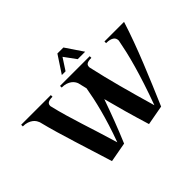

<svg xmlns="http://www.w3.org/2000/svg" viewBox="-208 -1194 1495 1495"><g transform="rotate(-45 539.5 -446.5)"><path d="M-30.8 -700.2H295.9V-682.1Q277.3 -682.1 265.1 -679.4Q252.9 -676.8 245.8 -671.9Q238.8 -667 235.8 -660.2Q232.9 -653.3 232.9 -645V-641.1Q249.5 -570.3 268.8 -504.6Q288.1 -439 309.3 -371.6Q330.6 -304.2 353.8 -231.4Q377 -158.7 401.9 -74.2Q429.7 -149.9 450.2 -215.6Q470.7 -281.2 485.8 -338.6Q501 -396 511.5 -446Q522 -496.1 529.8 -541L512.2 -613.8Q508.8 -624 500.7 -636Q492.7 -647.9 479 -658.2Q465.3 -668.5 445.1 -675.3Q424.8 -682.1 397 -682.1V-700.2H724.1V-682.1Q705.1 -682.1 692.9 -679.4Q680.7 -676.8 673.6 -671.9Q666.5 -667 663.8 -660.2Q661.1 -653.3 661.1 -645V-639.2Q676.8 -568.8 692.9 -503.2Q709 -437.5 727.1 -370.4Q745.1 -303.2 765.4 -230.7Q785.6 -158.2 810.1 -74.2Q844.7 -168.9 870.6 -248.3Q896.5 -327.6 915.5 -395Q934.6 -462.4 947.8 -519.3Q960.9 -576.2 970.2 -626V-627.9Q970.2 -639.6 965.8 -649.7Q961.4 -659.7 951.4 -666.7Q941.4 -673.8 925.5 -678Q909.7 -682.1 886.2 -682.1V-700.2H1102.1Q1076.7 -619.6 1045.4 -534.7Q1014.2 -449.7 979.7 -364.3Q945.3 -278.8 909.7 -194.3Q874 -109.9 839.8 -29.8L676.8 0Q644.5 -105 617.9 -199.2Q591.3 -293.5 567.9 -383.8Q536.1 -293 502.2 -204.1Q468.3 -115.2 432.1 -29.8L269 0Q242.7 -85.4 218 -163.6Q193.4 -241.7 170.2 -316.4Q147 -391.1 125.5 -464.4Q104 -537.6 85 -613.8H84Q80.6 -624 72.8 -636Q64.9 -647.9 51 -658.2Q37.1 -668.5 17.1 -675.3Q-2.9 -682.1 -30.8 -682.1ZM723.6 -750H641.6L570.8 -846.7L507.8 -750H466.8L561 -893.1H627Z"/></g></svg>

Font: Uncial Antiqua
Style: Regular
Weight: 400
Version: Version 1.000